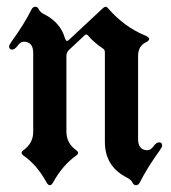

<svg xmlns="http://www.w3.org/2000/svg" viewBox="-20 -543 511 573"><path d="M7.3 -404.8Q7.3 -409.2 15.1 -419.9Q52.7 -471.7 73.7 -514.2Q78.1 -522.9 85.2 -522.9Q92.3 -522.9 96.2 -514.6Q100.1 -506.3 111.8 -500.5Q160.6 -476.1 174.3 -427.7Q176.8 -420.9 179.7 -420.9Q182.6 -420.9 185.5 -423.8L287.6 -519Q292 -522.9 295.4 -522.9Q298.8 -522.9 301.8 -519Q350.6 -462.9 412.1 -437.5Q425.3 -432.1 425.3 -426.8Q425.3 -421.4 414.1 -416Q392.1 -404.8 392.1 -376V-128.4Q392.1 -94.7 419.9 -94.7Q429.7 -94.7 438 -106.4Q446.3 -118.2 455.1 -118.2Q463.9 -118.2 463.9 -108.4Q463.9 -104 456.1 -93.3Q418.9 -41.5 397.5 1Q393.1 9.8 386 9.8Q378.9 9.8 375 1.5Q371.1 -6.8 359.4 -12.7Q293 -45.9 293 -119.6V-387.2Q293 -394 288.1 -397.5Q257.8 -418 242.2 -437.5Q240.2 -439.9 237.5 -439.9Q234.9 -439.9 232.4 -437.5L186.5 -394.5Q178.2 -386.7 178.2 -376.5V-149.9Q178.2 -115.7 207.5 -94.7Q212.9 -90.8 212.9 -86.7Q212.9 -82.5 206.5 -78.1Q166.5 -49.3 138.7 1Q133.8 9.8 128.7 9.8Q123.5 9.8 118.7 1Q89.8 -51.3 50.8 -78.1Q44.4 -82.5 44.4 -86.7Q44.4 -90.8 49.8 -94.7Q79.1 -115.2 79.1 -149.9V-384.8Q79.1 -418.5 50.8 -418.5Q41 -418.5 32.7 -406.7Q24.4 -395 15.9 -395Q7.3 -395 7.3 -404.8Z"/></svg>

Font: UnifrakturMaguntia17
Style: Book
Weight: 400
Designer: j. 'mach' wust, Gerrit Ansmann, Georg Duffner, based on a font by Peter Wiegel, original typeface by Carl Albert Fahrenw
Version: Version 2017-03-19